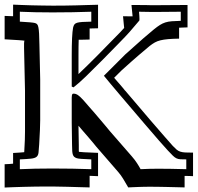

<svg xmlns="http://www.w3.org/2000/svg" viewBox="-47 -734 857 833"><path d="M790.5 30.3Q782.2 29.8 772.9 29.5Q763.7 29.3 753.9 29.3V79.1Q736.3 78.6 715.3 78.1Q694.3 77.6 673.6 77.1Q652.8 76.7 634.3 76.4Q615.7 76.2 602.5 76.2Q592.3 76.2 579.8 76.4Q567.4 76.7 554.9 77.1Q542.5 77.6 530.5 78.1Q518.6 78.6 509.3 79.1Q499.5 62 488.5 43.7Q477.5 25.4 466.3 12.7Q442.9 -13.7 418.5 -42.5Q394 -71.3 370.6 -97.7Q365.7 -104 356.9 -114.5Q348.1 -125 337.4 -137.5Q326.7 -149.9 315.2 -163.1Q303.7 -176.3 293.5 -188.5L294.9 -105Q294.9 -85.9 294.9 -80.8Q294.9 -75.7 295.9 -75.2Q299.8 -73.7 378.4 -70.8V30.3Q361.8 29.8 341.8 28.8V79.1Q321.8 78.6 296.6 77.9Q271.5 77.1 244.9 76.4Q218.3 75.7 192.1 75.4Q166 75.2 143.6 75.2Q124 75.2 100.8 75.7Q77.6 76.2 54.4 76.7Q31.2 77.1 10 78.1Q-11.2 79.1 -26.9 79.6V-21.5Q-15.6 -22 -6.6 -22.5Q2.4 -22.9 9.8 -23.9V-70.3Q25.4 -71.3 37.4 -72Q49.3 -72.8 58.1 -73.7Q60.1 -104 60.8 -126.7Q61.5 -149.4 61.5 -163.6V-340.3Q60.5 -378.4 59.8 -416Q59.1 -453.6 58.1 -491.7Q57.6 -513.2 57.4 -526.4Q57.1 -539.6 57.4 -546.4Q57.6 -553.2 58.3 -555.4Q59.1 -557.6 60.5 -557.1Q54.2 -559.1 -26.9 -563.5V-665Q-19 -664.6 -9.8 -664.3Q-0.5 -664.1 9.8 -663.6V-713.9Q25.4 -713.4 46.6 -712.4Q67.9 -711.4 91.1 -710.9Q114.3 -710.4 137.7 -710Q161.1 -709.5 180.7 -709.5Q202.6 -709.5 229 -709.7Q255.4 -710 281.7 -710.7Q308.1 -711.4 333.3 -712.2Q358.4 -712.9 378.4 -713.4V-611.3Q367.2 -610.8 358.2 -610.8Q349.1 -610.8 341.8 -610.4V-562.5Q326.2 -562 314.7 -561.8Q303.2 -561.5 294.4 -561.5Q293.9 -547.4 293.7 -530.5Q293.5 -513.7 293.5 -493.2V-412.6Q328.6 -445.8 377 -494.6Q393.1 -511.2 411.9 -530.3Q430.7 -549.3 446.3 -565.4Q462.9 -582 473.9 -593.5Q484.9 -605 491.7 -612.8Q490.7 -620.1 489.7 -632.3Q488.8 -644.5 486.8 -663.6Q492.2 -663.6 504.2 -663.3Q516.1 -663.1 528.3 -663.1Q527.3 -670.4 526.4 -682.4Q525.4 -694.3 523.4 -712.4Q528.3 -712.4 537.8 -712.4Q547.4 -712.4 557.9 -712.2Q568.4 -711.9 577.4 -711.9Q586.4 -711.9 589.8 -711.9Q601.1 -711.4 609.1 -711.4Q617.2 -711.4 622.6 -711.4L766.6 -712.4V-615.2Q755.9 -614.7 747.1 -614.5Q738.3 -614.3 730 -613.8V-566.4Q701.7 -565.9 682.4 -564.2Q663.1 -562.5 649.2 -559.1Q635.3 -555.7 624.8 -549.8Q614.3 -543.9 602.5 -534.7Q586.9 -522 556.4 -495.8Q525.9 -469.7 479.5 -427.7L448.2 -396.5Q454.1 -389.6 460.7 -382.1Q467.3 -374.5 475.1 -365.7Q480 -359.9 485.4 -353.5Q490.7 -347.2 496.1 -340.3V-340.8Q522.9 -309.6 549.6 -278.1Q576.2 -246.6 603 -215.3Q639.6 -172.9 664.8 -144Q689.9 -115.2 702.6 -101.1Q712.4 -90.8 719.2 -85Q726.1 -79.1 734.9 -76.2Q743.7 -73.2 756.3 -72.5Q769 -71.8 790.5 -71.8ZM761.2 -42.5Q745.1 -42.5 735.6 -43Q726.1 -43.5 718.5 -47.1Q710.9 -50.8 702.9 -58.6Q694.8 -66.4 681.2 -81.1Q668 -95.2 643.3 -123.5Q618.7 -151.9 580.6 -196.3L473.6 -321.8Q450.2 -349.6 432.9 -370.1Q415.5 -390.6 403.8 -405.3L496.6 -498Q543.9 -541 574.7 -567.6Q605.5 -594.2 620.6 -606.4Q635.7 -618.7 647 -625.7Q658.2 -632.8 670.4 -636.7Q682.6 -640.6 698.2 -641.8Q713.9 -643.1 737.3 -643.6V-683.1L622.6 -682.1Q614.3 -682.1 597.7 -682.4Q581.1 -682.6 556.2 -683.1Q557.1 -672.9 557.6 -664.8Q558.1 -656.7 558.1 -651.4Q558.1 -649.4 557.9 -647.9Q557.6 -646.5 557.6 -645L514.6 -594.7Q507.8 -586.9 496.1 -574.7Q484.4 -562.5 467.3 -544.9L397.9 -474.1Q356.9 -432.6 326.4 -403.1Q295.9 -373.5 272 -355L264.2 -358.4V-493.2Q264.2 -582.5 270 -613.8Q272 -622.6 275.6 -627.7Q279.3 -632.8 287.6 -635.3Q295.9 -637.7 310.5 -638.7Q325.2 -639.6 349.1 -640.1V-683.1Q269.5 -680.2 180.7 -680.2Q101.6 -680.2 39.1 -683.1V-640.1Q92.8 -637.2 104 -634.3Q110.4 -632.8 114 -628.9Q117.7 -625 119.6 -615.2Q121.6 -605.5 122.6 -587.6Q123.5 -569.8 124 -541L127.4 -389.6V-212.4Q127.4 -180.7 123 -107.9Q121.6 -84.5 120.1 -71.8Q118.7 -59.1 111.1 -53.2Q103.5 -47.4 87.2 -45.7Q70.8 -43.9 39.1 -42.5V0Q101.6 -2.9 180.2 -2.9Q269.5 -2.9 349.1 0V-42.5Q321.3 -43.5 305.7 -44.7Q290 -45.9 285.2 -47.9Q278.8 -50.3 275.1 -53.5Q271.5 -56.6 269.3 -62.5Q267.1 -68.4 266.4 -78.4Q265.6 -88.4 265.6 -104.5L264.2 -201.2V-311Q264.2 -317.9 265.1 -321.3Q266.1 -324.7 267.6 -326.2Q269 -327.6 271 -327.6Q272.9 -327.6 274.9 -327.6Q281.7 -327.6 290.5 -322Q299.3 -316.4 314.9 -299.3Q315.4 -298.8 322.3 -290.8Q329.1 -282.7 340.1 -270.3Q351.1 -257.8 364.3 -242.7Q377.4 -227.5 389.9 -212.6Q402.3 -197.8 413.1 -185.1Q423.8 -172.4 429.7 -165L524.9 -55.7Q538.1 -40.5 547.1 -26.6Q556.2 -12.7 563 0Q581.5 -1 600.1 -1.5Q618.7 -2 639.2 -2Q665.5 -2 695.6 -1.5Q725.6 -1 761.2 0Z"/></svg>

Font: XB Kayhan Sayeh
Style: Regular
Weight: 700
Designer: Behnam
Foundry: Irmug
Version: Version 7.300 2009